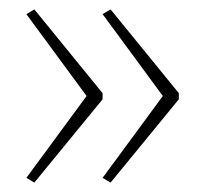

<svg xmlns="http://www.w3.org/2000/svg" viewBox="-20 -483 435 408"><path d="M360 -272V-285L215 -463L198 -453L326 -279L198 -105L215 -95ZM198 -272V-285L53 -463L36 -453L164 -279L36 -105L53 -95Z"/></svg>

Font: Noto Sans Hebrew Condensed Thin
Style: Regular
Weight: 100
Width: 3
Designer: Monotype Design Team
Foundry: Monotype Imaging Inc.
Version: Version 2.004